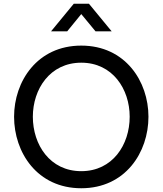

<svg xmlns="http://www.w3.org/2000/svg" viewBox="-20 -993 866 1023"><path d="M338 -826 413 -918 489 -826H575L454 -973H373L252 -826ZM413 10C648 10 771 -181 771 -371C771 -559 648 -750 413 -750C178 -750 55 -559 55 -371C55 -181 178 10 413 10ZM413 -81C246 -81 155 -222 155 -371C155 -518 246 -659 413 -659C580 -659 671 -518 671 -371C671 -222 580 -81 413 -81Z"/></svg>

Font: Be Vietnam Pro
Style: Regular
Weight: 400
Designer: Lam Bao, Tony Le, Vietanh Nguyen
Foundry: Yellow Type Foundry
Version: Version 1.002